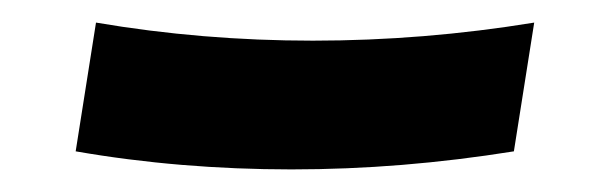

<svg xmlns="http://www.w3.org/2000/svg" viewBox="-20 -417 540 170"><path d="M238 -267Q189 -267 141 -271Q93 -275 47 -283L65 -397Q112 -389 160 -385Q208 -381 257 -381Q306 -381 355 -385Q404 -389 453 -397L435 -283Q385 -275 336 -271Q287 -267 238 -267Z"/></svg>

Font: Iosevka Term Curly Hv Obl
Style: Regular
Weight: 900
Italic angle: -9°
Designer: Belleve Invis
Foundry: Belleve Invis
Version: Version 32.3.0